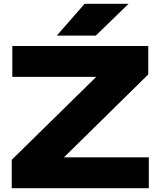

<svg xmlns="http://www.w3.org/2000/svg" viewBox="-20 -994 848 1014"><path d="M42 0V-150L533 -632L683 -588H45V-751H763V-601L272 -118L143 -163H766V0ZM427 -974H659L486 -806H280Z"/></svg>

Font: Unbounded
Style: Bold
Weight: 700
Designer: Luke Prowse, Jean-Baptiste Morizot, Fátima Lázaro, Florian Runge
Foundry: NaN
Version: Version 1.700